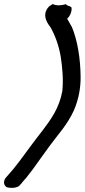

<svg xmlns="http://www.w3.org/2000/svg" viewBox="-65 -691 421 955"><path d="M197 -671 179 -659C134 -612 182 -563 187 -554C210 -513 228 -463 237 -409C245 -357 251 -297 245 -238C230 -155 190 -99 146 -41C108 7 69 61 31 112C11 139 -10 164 -31 187C-52 208 -47 230 -32 240C-17 245 10 246 29 235L37 226V225L38 226C42 220 50 211 61 198L62 197V198C72 185 83 170 99 150C126 113 155 71 181 36C220 -18 271 -71 303 -143C327 -199 336 -254 336 -307C335 -401 321 -489 291 -561L290 -560V-561C283 -574 275 -587 269 -598C283 -610 293 -633 291 -653C289 -656 284 -660 272 -663L262 -670C239 -663 215 -662 197 -671Z"/></svg>

Font: Stray Cat
Style: BlkObl
Weight: 900
Version: Version 1.0